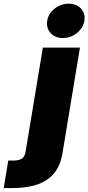

<svg xmlns="http://www.w3.org/2000/svg" viewBox="-134 -791 468 1016"><path d="M92.8 -539.1H289.1L196.8 18.6Q185.1 88.4 149.9 128.7Q114.7 168.9 59.6 186.5Q4.4 204.1 -66.4 204.1H-114.3L-90.3 58.6H-64.9Q-31.2 58.6 -16.8 47.4Q-2.4 36.1 1.5 11.2ZM199.2 -589.8Q157.7 -589.8 133.8 -616.2Q109.9 -642.6 115.7 -680.7Q122.1 -719.2 155 -745.4Q188 -771.5 229 -771.5Q270.5 -771.5 294.7 -745.4Q318.8 -719.2 312.5 -680.7Q306.2 -643.1 273.2 -616.5Q240.2 -589.8 199.2 -589.8Z"/></svg>

Font: Inter 18pt Black
Style: Italic
Weight: 900
Italic angle: -9.3988°
Designer: Rasmus Andersson
Foundry: rsms
Version: Version 4.001;git-66647c0bb